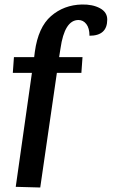

<svg xmlns="http://www.w3.org/2000/svg" viewBox="-20 -759 530 854"><path d="M457 -672Q457 -600 378 -600Q378 -634 364 -652Q350 -670 329 -670Q267 -670 249 -543L243 -505H347L342 -435H233L159 75L50 72L122 -435H37L42 -505H132L135 -529Q150 -638 207 -687.5Q264 -737 344 -739Q392 -740 424.5 -722.5Q457 -705 457 -672Z"/></svg>

Font: Karma
Style: Bold
Weight: 700
Designer: Joana Correia
Foundry: Indian Type Foundry
Version: Version 1.202;PS 1.0;hotconv 1.0.78;makeotf.lib2.5.61930; tt